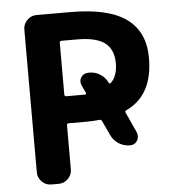

<svg xmlns="http://www.w3.org/2000/svg" viewBox="-52 -803 734 829"><g transform="rotate(-5 314.5 -388.0)"><path d="M316.4 -394.5Q318.4 -394.5 319.8 -396.5Q321.3 -398.4 320.3 -401.4L304.7 -434.6Q300.8 -443.4 300.8 -451.2Q300.8 -460.9 306.6 -470.7Q317.4 -487.3 337.9 -487.3H343.8Q369.1 -487.3 390.6 -473.1Q412.1 -459 421.9 -436.5Q422.9 -433.6 425.8 -433.1Q428.7 -432.6 430.7 -434.6Q460 -461.9 460 -518.6Q460 -577.1 422.9 -606Q385.7 -634.8 301.8 -634.8H234.4Q226.6 -634.8 226.6 -627V-402.3Q226.6 -394.5 234.4 -394.5H301.8ZM524.4 -211.9Q527.3 -204.1 527.3 -196.3Q527.3 -185.5 521.5 -175.8Q510.7 -159.2 490.2 -159.2Q463.9 -159.2 441.4 -173.3Q418.9 -187.5 408.2 -211.9L378.9 -274.4Q376 -281.2 369.1 -280.3Q336.9 -277.3 314.5 -277.3H234.4Q226.6 -277.3 226.6 -269.5V-78.1Q226.6 -54.7 209.5 -37.6Q192.4 -20.5 168.9 -20.5H136.7Q113.3 -20.5 96.2 -37.6Q79.1 -54.7 79.1 -78.1V-697.3Q79.1 -720.7 96.2 -737.8Q113.3 -754.9 136.7 -754.9H283.2Q448.2 -754.9 526.4 -698.2Q604.5 -641.6 604.5 -528.3Q604.5 -366.2 487.3 -311.5Q480.5 -308.6 483.4 -301.8Z"/></g></svg>

Font: Gen Jyuu Gothic P Bold
Style: Bold
Weight: 700
Designer: [Source Han Sans]
Ryoko NISHIZUKA  (kana & ideographs); Paul D. Hunt (Latin, Greek & Cyrillic); Wenlong ZHANG  (bopomofo
Version: Version 1.002.20150607